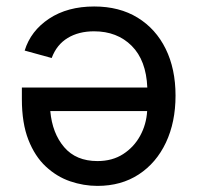

<svg xmlns="http://www.w3.org/2000/svg" viewBox="-20 -578 623 604"><path d="M276.4 -557.6Q355.5 -557.6 412.8 -522.5Q470.2 -487.3 501.2 -424.3Q532.2 -361.3 532.2 -277.3Q532.2 -193.8 502 -129.6Q471.7 -65.4 416.5 -29.3Q361.3 6.8 286.6 6.8Q243.2 6.8 200.9 -7.6Q158.7 -22 124.3 -54Q89.8 -85.9 69.3 -138.2Q48.8 -190.4 48.8 -266.1V-302.7H443.4Q439.9 -388.2 394.3 -433.8Q348.6 -479.5 275.9 -479.5Q227.5 -479.5 192.9 -458.5Q158.2 -437.5 142.6 -395.5L57.6 -418.9Q76.7 -481 134.5 -519.3Q192.4 -557.6 276.4 -557.6ZM442.9 -228.5H138.2Q144.5 -158.7 181.9 -115Q219.2 -71.3 286.6 -71.3Q333.5 -71.3 367.4 -93.3Q401.4 -115.2 420.9 -150.9Q440.4 -186.5 442.9 -228.5Z"/></svg>

Font: Inter-Regular
Style: Regular
Weight: 400
Designer: Rasmus Andersson
Foundry: rsms
Version: Version 4.000;git-a52131595